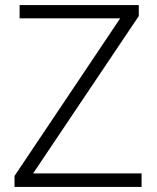

<svg xmlns="http://www.w3.org/2000/svg" viewBox="-20 -734 615 754"><path d="M536 0H37V-43L452 -662H57V-714H525V-671L110 -53H536Z"/></svg>

Font: Noto Sans Lao Looped Light
Style: Regular
Weight: 300
Designer: Mark Frömberg, Ben Mitchell
Foundry: The Fontpad Ltd
Version: Version 1.002; ttfautohint (v1.8.4.7-5d5b)